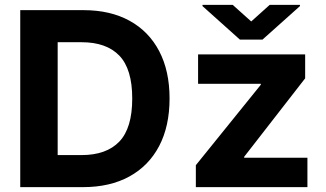

<svg xmlns="http://www.w3.org/2000/svg" viewBox="-20 -769 1339 789"><path d="M321 0H63.2V-727.3H323.2Q432.9 -727.3 512.3 -683.8Q591.6 -640.3 634.2 -558.9Q676.8 -477.6 676.8 -364.3Q676.8 -250.7 634.1 -169Q591.3 -87.4 511.5 -43.7Q431.8 0 321 0ZM217 -131.7H314.6Q417.3 -131.7 470.3 -187.1Q523.4 -242.5 523.4 -364.3Q523.4 -485.4 470.3 -540.5Q417.3 -595.5 315 -595.5H217ZM784.8 0V-90.2L1051.8 -420.8V-424.7H794V-545.5H1234V-447.1L983.3 -124.6V-120.7H1243.3V0ZM936.4 -748.9 1012.4 -680.8 1088.1 -748.9H1212.7V-744L1058.6 -606.2H965.9L812.1 -744V-748.9Z"/></svg>

Font: Inter UI
Style: Bold
Weight: 700
Designer: Rasmus Andersson
Foundry: rsms
Version: 3.2;8d6f07862